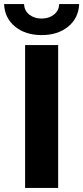

<svg xmlns="http://www.w3.org/2000/svg" viewBox="-51 -921 408 941"><path d="M72 -700H234V0H72ZM-31 -901H67Q68 -869 92.5 -849.5Q117 -830 153 -830Q189 -830 213.5 -849.5Q238 -869 239 -901H337Q334 -832 283 -790.5Q232 -749 153 -749Q74 -749 23 -790.5Q-28 -832 -31 -901Z"/></svg>

Font: Chess Sans
Style: Bold
Weight: 700
Designer: Wolf Bōese
Foundry: Wolf Bōese
Version: Version 7.223